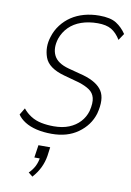

<svg xmlns="http://www.w3.org/2000/svg" viewBox="-104 -776 755 1110"><g transform="rotate(10 273.0 -221.0)"><path d="M233 8Q184 8 144 -1.5Q104 -11 75.5 -29Q47 -47 32 -70L56 -110Q76 -85 103 -68Q130 -51 164 -44Q198 -37 237 -37Q289 -37 327 -52.5Q365 -68 390.5 -95.5Q416 -123 427 -160Q439 -209 431.5 -238Q424 -267 399.5 -283.5Q375 -300 337 -312L246 -337Q152 -363 131 -421.5Q110 -480 130 -542Q142 -582 166.5 -614Q191 -646 224 -668Q257 -690 298.5 -701.5Q340 -713 387 -713Q453 -713 487.5 -691Q522 -669 546 -633L520 -594Q496 -633 466 -650.5Q436 -668 386 -668Q333 -668 290 -653Q247 -638 218 -609Q189 -580 175 -540Q157 -482 177.5 -440.5Q198 -399 265 -381L356 -357Q438 -333 467 -287Q496 -241 473 -153Q462 -117 440.5 -88Q419 -59 387.5 -36.5Q356 -14 317.5 -3Q279 8 233 8ZM167 271 142 251Q163 231 175.5 206.5Q188 182 192 151L193 160H159L170 86H239L232 138Q226 175 210 208Q194 241 167 271Z"/></g></svg>

Font: Nunito Sans 7pt Condensed ExtraLight
Style: Italic
Weight: 250
Width: 3
Italic angle: -9°
Designer: Vernon Adams
Foundry: Vernon Adams
Version: Version 3.101;gftools[0.9.27]